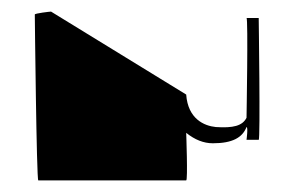

<svg xmlns="http://www.w3.org/2000/svg" viewBox="-20 -235 514 331"><path d="M40 -210C40 -208 43 76 46 76H301C304 76 301 -6 301 -6C316 6 331 12 347 12C381 12 398 2 405 -16C408 -16 405 6 405 6H426C429 6 426 -204 426 -204C429 -204 405 -204 405 -204C408 -204 405 -32 405 -32C398 -18 382 -14 352 -16C332 -18 304 -30 301 -72L68 -215C66 -215 40 -212 40 -210Z"/></svg>

Font: pokerface
Style: Regular
Weight: 400
Version: Version 1